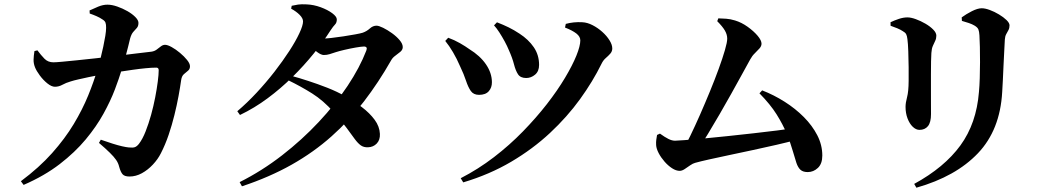

<svg xmlns="http://www.w3.org/2000/svg" viewBox="-20 -816 5000 904"><path d="M401.7 -766.8Q419.6 -775.4 442.5 -784.8Q465.5 -794.2 486.2 -794Q507 -794 532.2 -785.2Q557.4 -776.4 580.2 -763.4Q602.9 -750.4 617.4 -735.6Q631.9 -720.8 631.9 -708.4Q631.9 -692.8 624.3 -684.4Q616.8 -676 607.7 -666Q598.7 -656.1 592.7 -635.1Q589 -619.3 583.3 -596.4Q577.5 -573.5 570.1 -545.6Q562.6 -517.8 552.5 -486.2Q540.9 -447.8 520.8 -394.5Q500.6 -341.3 467.4 -280.9Q434.2 -220.5 383.6 -159.6Q332.9 -98.7 261.2 -43.4Q189.4 11.9 91.2 54.6L78.3 37.2Q164.6 -27.1 225.3 -95.2Q286 -163.4 327.1 -231.8Q368.2 -300.2 395.1 -366.1Q422 -431.9 439.4 -491.6Q446.6 -513.8 453.4 -541.3Q460.2 -568.8 466.2 -596.2Q472.1 -623.7 475.9 -647.3Q479.6 -670.9 479.6 -684.6Q479.9 -700.8 476.7 -709.2Q473.6 -717.6 463.5 -723.8Q450.5 -732.9 434.4 -739.9Q418.3 -746.9 402.4 -752.3ZM446 -143.2 454.6 -158.3Q484.3 -147.9 509.8 -139.8Q535.3 -131.7 554.8 -127.3Q574.2 -122.9 586.1 -121.8Q605.4 -119.7 615.2 -123.2Q624.9 -126.8 634.5 -139.1Q651.6 -161.6 665.6 -197.4Q679.7 -233.2 691.3 -274.8Q702.8 -316.4 710.7 -357.4Q718.6 -398.4 722.9 -432.2Q727.2 -466.1 727.2 -485.1Q727.2 -497.6 715.9 -497.6Q694.6 -497.6 665.5 -494.7Q636.5 -491.9 604.9 -487.4Q573.3 -482.9 542.4 -478.1Q511.6 -473.4 485.5 -468.9Q468.5 -466.4 445.3 -462.4Q422.1 -458.3 397.5 -452.9Q372.8 -447.5 350.4 -442.5Q328 -437.5 312.7 -432.6Q290.4 -426.1 273.7 -416.8Q256.9 -407.5 238.6 -407.5Q222.9 -407.5 203.3 -423.1Q183.7 -438.8 167.6 -460.5Q151.5 -482.2 144.8 -499.2Q137.6 -517.3 138.1 -535.5Q138.6 -553.7 142.2 -575.5L156.2 -579Q172.9 -556.4 189.4 -539.5Q205.9 -522.6 231.5 -522.6Q243.1 -522.6 272.3 -525.3Q301.5 -528.1 342.7 -532.2Q383.9 -536.2 431.3 -541.6Q478.7 -547 526.5 -552.6Q574.3 -558.3 617.8 -563.8Q661.3 -569.3 693 -572.7Q707 -574.7 717.3 -582.3Q727.6 -589.8 737.1 -597.4Q746.6 -605 757.2 -605Q769.1 -605 788.5 -594.2Q807.9 -583.5 827.5 -567Q847.1 -550.6 860.8 -533.6Q874.5 -516.5 874.5 -504Q874.5 -490.6 865.5 -483.3Q856.5 -476 846.1 -467Q835.7 -458 833 -439.2Q828.4 -406.2 820.6 -363.7Q812.8 -321.2 801.2 -274.3Q789.7 -227.4 774 -181.1Q758.3 -134.9 737.5 -94.4Q723.6 -66.5 699.9 -41.2Q676.3 -15.9 648 -0.4Q619.7 15.1 589.9 15.1Q566.6 15.1 557.2 4.5Q547.8 -6.1 541.1 -30.8Q536.9 -48.4 526.6 -63.2Q516.4 -78 497.2 -96.8Q478.1 -115.7 446 -143.2Z M1350.9 -459.2Q1386.8 -449.5 1430.7 -435.2Q1474.6 -421 1520.8 -403Q1566.9 -384.9 1605.9 -362.7Q1647.3 -339.3 1684.1 -311.4Q1720.8 -283.5 1744 -252Q1767.2 -220.5 1768.7 -185.5Q1770.1 -157.4 1753.9 -140.3Q1737.7 -123.3 1712.6 -122.5Q1692.6 -121.8 1679 -131.4Q1665.3 -141.1 1650.3 -161.4Q1635.3 -181.7 1612.4 -213.1Q1589.5 -244.4 1551 -288.1Q1502.5 -342.8 1449.6 -376Q1396.8 -409.2 1336.4 -438.5ZM1097.3 -292.3Q1143.3 -331.3 1188.1 -379.4Q1232.9 -427.5 1272.5 -478.4Q1312 -529.4 1342.2 -576Q1372.5 -622.7 1389.6 -659.6Q1406.8 -696.4 1406.8 -715.3Q1406.8 -729.8 1390.9 -746Q1374.9 -762.2 1350.8 -775.1L1353.5 -788.8Q1367.9 -792.2 1383.5 -794.5Q1399.1 -796.7 1423.1 -795.4Q1457 -794 1489.8 -782Q1522.6 -769.9 1544.2 -753.9Q1565.8 -737.8 1565.8 -724.7Q1565.8 -709 1557.5 -700.7Q1549.2 -692.4 1536.1 -672.7Q1502.1 -619.4 1456.6 -563.2Q1411 -506.9 1356.4 -453Q1301.8 -399.1 1239.8 -353.1Q1177.9 -307.1 1109.9 -274.6ZM1108.3 41.5Q1213.8 -11.5 1308.1 -84.7Q1402.4 -157.9 1480.7 -241.6Q1559.1 -325.3 1616.6 -411.7Q1674 -498.1 1704.7 -577.8Q1712.4 -597.4 1692.5 -596.9Q1680 -596.6 1653.9 -592Q1627.8 -587.4 1601.7 -581.3Q1575.6 -575.2 1561 -570.4Q1545 -565.2 1532.2 -561.1Q1519.4 -557 1504.5 -557Q1492.1 -557 1473.2 -571Q1454.2 -585 1433.9 -602.4L1452.2 -638.2Q1468.7 -635.9 1479.1 -635.1Q1489.5 -634.4 1500 -634.4Q1512.7 -634.4 1539.4 -637.2Q1566.2 -640.1 1596.6 -644.8Q1627.1 -649.5 1652.3 -654.1Q1677.6 -658.7 1687.6 -661.9Q1706.7 -668.6 1721.2 -681.8Q1735.8 -695.1 1752.6 -695.1Q1763.5 -695.1 1783.9 -685.1Q1804.3 -675 1825.5 -659.8Q1846.7 -644.6 1861.5 -627.1Q1876.3 -609.6 1876.3 -594.3Q1876.3 -581.9 1865.3 -572.4Q1854.2 -562.9 1841.3 -553.7Q1828.4 -544.5 1821.7 -532.2Q1762.2 -427.7 1693.5 -338.2Q1624.8 -248.7 1541 -174.1Q1457.2 -99.4 1353.3 -40.7Q1249.3 18 1119.2 61.2Z M2306 -696.6 2319.9 -711Q2350.1 -699.3 2375 -687.1Q2400 -674.9 2426.3 -657.4Q2468.2 -630.2 2493.2 -593.7Q2518.2 -557.2 2518.2 -510.5Q2518.2 -480.2 2499.3 -464.5Q2480.4 -448.7 2457.5 -448.7Q2430.6 -448.7 2419.1 -466.1Q2407.6 -483.5 2400 -513.3Q2392.5 -543 2375.8 -580.1Q2368.2 -598.8 2356.3 -620.9Q2344.3 -642.9 2331.2 -663.3Q2318.1 -683.7 2306 -696.6ZM2161.1 42.7 2149.2 23.1Q2231.7 -19.3 2305.5 -75.9Q2379.2 -132.5 2442 -197Q2504.7 -261.4 2554.9 -325.9Q2605.1 -390.5 2640.2 -449.5Q2675.4 -508.5 2693.9 -554.2Q2712.3 -599.9 2712.3 -626.1Q2712.3 -643.7 2693.7 -658.3Q2675 -672.8 2640.3 -686.3L2643.9 -703.5Q2661 -708.3 2681.3 -710.5Q2701.6 -712.6 2721.9 -711.3Q2745.4 -710.2 2770 -697.5Q2794.6 -684.9 2815.7 -666Q2836.8 -647.1 2849.8 -626.2Q2862.8 -605.4 2862.8 -587.9Q2862.8 -574 2853.4 -563.4Q2844 -552.8 2832 -542.5Q2820.1 -532.2 2812.4 -516.2Q2771.4 -432.7 2711 -349.1Q2650.6 -265.6 2569.6 -190Q2488.5 -114.4 2386.9 -54.4Q2285.3 5.5 2161.1 42.7ZM2076.4 -623.3 2090.3 -638.3Q2118.7 -628.1 2145.5 -612.8Q2172.3 -597.4 2189.7 -584.7Q2240.6 -553.4 2268.2 -512.9Q2295.8 -472.5 2296.1 -429.1Q2296.4 -403.7 2281.4 -386.6Q2266.4 -369.4 2235.4 -369.4Q2209.5 -369.4 2196.7 -387.6Q2184 -405.9 2174.1 -436Q2164.2 -466.1 2147.2 -501.8Q2130.7 -540.1 2112.8 -570.3Q2095 -600.5 2076.4 -623.3Z M3357 -716.2 3362.1 -729.6Q3379 -729.4 3399.2 -727.8Q3419.4 -726.3 3441 -719.6Q3471.6 -710.3 3500 -690Q3528.4 -669.7 3547 -647.8Q3565.5 -625.9 3565.5 -610.3Q3565.5 -598.9 3556.1 -588.2Q3546.7 -577.5 3534 -565.3Q3521.3 -553.2 3512.2 -536.2Q3494.6 -504.4 3471.6 -462.4Q3448.6 -420.4 3422.4 -373.5Q3396.2 -326.7 3368.5 -278.8Q3340.7 -230.8 3313.4 -185.8Q3286 -140.8 3261.9 -103.5H3191.4Q3208.4 -131.6 3230.2 -176.6Q3252 -221.6 3275.9 -275.8Q3299.7 -330 3322.7 -385.9Q3345.7 -441.8 3364 -492.2Q3382.4 -542.7 3393.2 -580.1Q3404 -617.5 3404 -633.9Q3404 -653.3 3393 -672.2Q3382 -691.1 3357 -716.2ZM3555.8 -376.6 3568.5 -390.5Q3623.3 -369.3 3674.1 -337.1Q3724.9 -304.9 3764.8 -264.8Q3804.6 -224.7 3828.2 -178.9Q3851.7 -133 3851.7 -83.6Q3851.7 -45.1 3831 -25.5Q3810.2 -5.8 3783.1 -5.8Q3761 -5.8 3749.1 -16.4Q3737.3 -27 3729.8 -48.9Q3722.4 -70.9 3712.7 -105.1Q3703.1 -139.3 3684.8 -185.5Q3665.6 -231 3636.3 -277.8Q3607 -324.5 3555.8 -376.6ZM3073.6 -180.6 3087.3 -186.9Q3110.2 -170.3 3127.1 -161.9Q3143.9 -153.5 3158.4 -153.5Q3167.8 -153.5 3204.1 -156.3Q3240.4 -159 3293.3 -163.9Q3346.2 -168.8 3407.1 -175.3Q3468.1 -181.7 3528.2 -188.5Q3588.3 -195.3 3638.7 -201.6Q3689.1 -207.9 3720.4 -212.7L3729.9 -157.5Q3689.1 -146.4 3636.2 -134.2Q3583.4 -122 3526.4 -109.8Q3469.4 -97.6 3415.8 -86.3Q3362.2 -74.9 3319.5 -65.5Q3276.8 -56 3253.1 -49.3Q3242.4 -46.6 3229.4 -37.5Q3216.4 -28.5 3203.8 -20Q3191.2 -11.6 3180.2 -11.6Q3163 -11.6 3144.2 -23.9Q3125.3 -36.2 3108.7 -55.3Q3092 -74.4 3081.2 -95.1Q3070.4 -115.7 3069.3 -132.8Q3068.5 -147.3 3070 -157.7Q3071.4 -168 3073.6 -180.6Z M4294.7 67.8 4284.3 49.9Q4426.5 -27.8 4502 -131.4Q4577.5 -235 4589.2 -383Q4591.9 -410.9 4593 -447.9Q4594.2 -484.9 4594.3 -523.1Q4594.5 -561.3 4593.6 -594.9Q4592.7 -628.5 4591.5 -649.6Q4590.5 -667.2 4586.7 -677Q4583 -686.7 4569 -695.2Q4557.6 -702.1 4541.8 -707.5Q4526.1 -712.9 4509 -717.6L4508 -734.2Q4528.6 -749.4 4555.9 -763.3Q4583.2 -777.1 4602.2 -777.1Q4618.4 -777.1 4640.2 -769Q4662.1 -761 4683.5 -748.1Q4705 -735.2 4719.1 -721.5Q4733.2 -707.7 4733.2 -696.6Q4733.2 -683.7 4728.1 -674.3Q4723 -664.8 4717.5 -655Q4712.1 -645.2 4711.1 -629.6Q4710.1 -608.4 4708.3 -575.8Q4706.6 -543.2 4704.9 -507.4Q4703.1 -471.6 4701.8 -439Q4700.4 -406.3 4698.7 -383.3Q4688.8 -204 4584.5 -94.5Q4480.3 15.1 4294.7 67.8ZM4173.2 -694.7 4172.9 -711.3Q4191.3 -720.1 4212.3 -727.1Q4233.4 -734.1 4252.6 -734.1Q4269.2 -734.1 4292 -725.8Q4314.8 -717.5 4337.1 -704.6Q4359.5 -691.6 4374 -676.7Q4388.6 -661.9 4388.6 -648.1Q4388.6 -634.9 4383.3 -623.9Q4378 -612.9 4372.3 -600.1Q4366.5 -587.4 4365.2 -566.4Q4364.2 -553.4 4363.7 -526.8Q4363.2 -500.1 4363.2 -465.9Q4363.2 -431.7 4363.2 -396.3Q4363.2 -360.9 4363.3 -330.2Q4363.5 -299.5 4363.5 -278.8Q4363.5 -239.5 4349 -222Q4334.6 -204.5 4309.1 -204.5Q4292.8 -204.5 4277.5 -219.1Q4262.3 -233.8 4252.9 -258.6Q4243.6 -283.4 4243.6 -312.7Q4243.6 -332 4250.7 -358.2Q4257.9 -384.5 4258.2 -435.6Q4258.4 -460.8 4258.2 -499Q4257.9 -537.1 4256.5 -574.5Q4255.2 -611.9 4252.4 -631.8Q4250.7 -647.2 4246.4 -655.2Q4242 -663.2 4230.5 -669.4Q4220 -676.5 4204.8 -682.8Q4189.7 -689 4173.2 -694.7Z"/></svg>

Font: Early Summer Mincho VF
Style: Regular
Weight: 250
Designer: GuiWonder
Version: Version 1.002